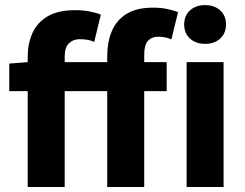

<svg xmlns="http://www.w3.org/2000/svg" viewBox="-20 -743 973 763"><path d="M90.1 0V-518.3Q90.1 -569.1 108.8 -611.2Q127.5 -653.3 169 -677.9Q210.5 -702.6 278 -702.6Q310 -702.6 337.1 -697.3Q364.2 -691.9 380.7 -684.6L354.3 -576.2Q342.7 -581.9 329.4 -584.6Q316.1 -587.2 295.8 -587.2Q270.6 -587.2 253.8 -570.8Q237.1 -554.4 237.1 -519.3V0ZM406.1 0V-521.8Q406.1 -574.6 423.8 -617.9Q441.4 -661.2 481.5 -686.9Q521.7 -712.6 588.7 -712.6Q620.1 -712.6 645.9 -706.9Q671.6 -701.3 687.6 -694.9L661.1 -586.5Q648.6 -592.1 635.3 -594.6Q622.1 -597.2 609.7 -597.2Q582.9 -597.2 568 -580.8Q553.1 -564.4 553.1 -526.1V0ZM16.8 -380.8V-490.5L91.8 -496.1H642.4V-380.8ZM721.6 0V-496H868.5V0ZM795 -568.7Q758.1 -568.7 735 -589.8Q711.9 -610.9 711.9 -645.9Q711.9 -680.7 735 -701.7Q758.1 -722.7 795 -722.7Q832.1 -722.7 855.1 -701.7Q878.1 -680.7 878.1 -645.9Q878.1 -610.9 855.1 -589.8Q832.1 -568.7 795 -568.7Z"/></svg>

Font: Source Sans 3
Style: Regular
Weight: 200
Designer: Paul D. Hunt
Foundry: Adobe
Version: Version 3.046;hotconv 1.0.118;makeotfexe 2.5.65603